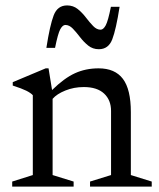

<svg xmlns="http://www.w3.org/2000/svg" viewBox="-20 -688 588 708"><path d="M312 -18.5 389.5 -42.5V-279Q389.5 -319 363.8 -343Q338 -367 289 -367Q252.5 -367 221 -354.2Q189.5 -341.5 174 -323.5V-42.5L251.5 -18.5V0H25V-18.5L101 -42.5V-337Q93 -345.5 77 -353.5Q61 -361.5 27 -372.5V-385L148.5 -436H159L172 -356Q217 -400 256.5 -418Q296 -436 343.5 -436Q404 -436 433.2 -397.2Q462.5 -358.5 462.5 -274.5V-42.5L539.5 -18.5V0H312ZM421 -663Q408 -579.5 394 -543Q380 -506.5 344.5 -506.5Q322 -506.5 305.2 -520Q288.5 -533.5 275 -551.2Q261.5 -569 248.5 -582.5Q235.5 -596 221 -596Q211 -596 202.2 -580Q193.5 -564 183 -511.5H151Q164 -595 178 -631.5Q192 -668 227.5 -668Q250 -668 266.8 -654.5Q283.5 -641 297 -623.2Q310.5 -605.5 323.5 -592Q336.5 -578.5 351 -578.5Q361 -578.5 369.8 -594.5Q378.5 -610.5 389 -663Z"/></svg>

Font: Newsreader Text
Style: Regular
Weight: 400
Designer: Hugues Gentile
Foundry: Production Type
Version: Version 1.002